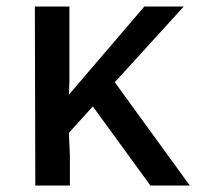

<svg xmlns="http://www.w3.org/2000/svg" viewBox="-20 -577 611 597"><path d="M89.8 0H197.3V-92.8L194.3 -164.1L268.6 -246.1L447.8 0H570.3L336.9 -321.3L551.3 -556.6H428.7L194.3 -282.7L195.8 -321.8V-556.6H88.4Z"/></svg>

Font: Merriweather Sans
Style: Regular
Weight: 400
Designer: Eben Sorkin ( eben@eyebytes.com )
Foundry: Eben Sorkin
Version: Version 1.003